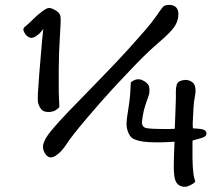

<svg xmlns="http://www.w3.org/2000/svg" viewBox="-20 -749 846 766"><path d="M752.4 -236.8Q772 -235.8 783.4 -233.9Q794.9 -231.9 799.8 -226.6Q803.7 -222.2 803.7 -216.8V-214.4Q802.2 -206.1 793 -201.9Q783.7 -197.8 768.1 -193.8Q752.4 -189.9 748 -188Q747.1 -110.4 749.5 -78.9Q752 -47.4 754.9 -38.8Q757.8 -30.3 758.8 -26.4Q759.8 -22.5 748 -14.9Q736.3 -7.3 722.7 -3.9Q718.8 -3.9 715.3 -3.9Q705.6 -3.9 695.3 -9.3Q681.6 -17.6 677.2 -37.6Q672.9 -57.6 673.3 -92.3Q673.8 -127 676.3 -183.6Q675.8 -183.6 649.2 -182.1Q622.6 -180.7 595.5 -181.2Q568.4 -181.6 550.8 -184.1Q533.2 -186.5 518.1 -192.4Q502.9 -198.2 495.6 -212.2Q488.3 -226.1 485.8 -241.2Q483.4 -256.3 487.1 -282Q490.7 -307.6 495.4 -337.9Q500 -368.2 502 -420.4Q525.4 -439.9 549.3 -428.5Q573.2 -417 575.7 -398.7Q578.1 -380.4 572.8 -366.5Q567.4 -352.5 560.3 -330.8Q553.2 -309.1 549.3 -285.6Q545.4 -262.2 547.1 -253.9Q548.8 -245.6 556.4 -240.7Q564 -235.8 600.8 -234.9Q637.7 -233.9 657.2 -234.4Q676.8 -234.9 677.2 -235.1Q677.7 -235.4 679 -278.3Q680.2 -321.3 681.2 -341.6Q682.1 -361.8 681.6 -379.4Q681.2 -397 684.6 -409.9Q688 -422.9 702.6 -427.2Q717.3 -431.6 728.5 -429.4Q739.7 -427.2 748.8 -419.7Q757.8 -412.1 759.5 -397Q761.2 -381.8 757.6 -364.7Q753.9 -347.7 752 -319.3Q750 -291 749 -261.7Q748 -232.4 752.4 -236.8ZM655.8 -729.5Q673.8 -729.5 683.6 -718.5Q693.4 -707.5 691.4 -684.8Q689.5 -662.1 674.6 -640.6Q659.7 -619.1 615 -580.8Q570.3 -542.5 522.9 -493.4Q475.6 -444.3 430.4 -395.5Q385.3 -346.7 326.2 -277.1Q267.1 -207.5 245.6 -174.3Q224.1 -141.1 200.9 -127Q177.7 -112.8 162.8 -132.3Q147.9 -151.9 152.8 -173.6Q157.7 -195.3 184.3 -227.5Q210.9 -259.8 252.4 -303Q293.9 -346.2 373 -427.2Q452.1 -508.3 492.2 -553Q532.2 -597.7 559.1 -628.4Q585.9 -659.2 604.7 -686.5Q623.5 -713.9 630.4 -721.7Q637.2 -729.5 655.8 -729.5ZM216.8 -321.8Q201.7 -303.7 177.5 -302.2Q153.3 -300.8 143.3 -314.7Q133.3 -328.6 131.1 -343.8Q128.9 -358.9 136.5 -452.4Q144 -545.9 147.2 -579.6Q150.4 -613.3 151.6 -624.8Q152.8 -636.2 154.1 -636.2Q155.3 -636.2 150.6 -630.6Q146 -625 141.4 -619.6Q136.7 -614.3 132.8 -611.6Q128.9 -608.9 123.3 -604.5Q117.7 -600.1 109.1 -598.4Q100.6 -596.7 92.3 -602.1Q84 -607.4 79.8 -614.5Q75.7 -621.6 73.2 -628.9Q73.2 -630.4 73.2 -631.3Q73.2 -638.7 84.5 -646.5Q95.7 -655.8 111.3 -671.4Q127 -687 143.6 -700Q160.2 -712.9 168.9 -715.8Q177.7 -718.8 188.2 -714.6Q198.7 -710.4 209.5 -702.4Q220.2 -694.3 221.7 -679.9Q223.1 -665.5 219 -604.2Q214.8 -543 214.4 -472.2Q213.9 -401.4 214.4 -381.6Q214.8 -361.8 216.8 -321.8Z"/></svg>

Font: Myanmar Kalay
Style: Regular
Weight: 400
Designer: Khon Soe Zaw Thu
Foundry: PaOh Unicode khonsoezawthu@gmail.com and @hotmail.com
Version: Version 1.20 December 6, 2016